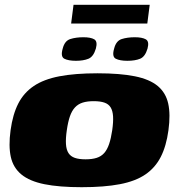

<svg xmlns="http://www.w3.org/2000/svg" viewBox="-20 -772 737 799"><path d="M510 -519Q479 -519 462 -527.5Q445 -536 455 -570Q463 -602 486.5 -609.5Q510 -617 541 -617Q571 -617 586.5 -608.5Q602 -600 594 -570Q584 -536 563 -527.5Q542 -519 510 -519ZM296 -519Q265 -519 248 -527.5Q231 -536 241 -570Q249 -602 272.5 -609.5Q296 -617 327 -617Q357 -617 372 -608.5Q387 -600 379 -570Q369 -536 348 -527.5Q327 -519 296 -519ZM320 7Q226 7 164.5 -5.5Q103 -18 69 -46Q35 -74 25 -119Q15 -164 24 -230Q33 -296 56 -341Q79 -386 120.5 -414Q162 -442 227 -454.5Q292 -467 386 -467Q480 -467 541.5 -454.5Q603 -442 636.5 -414Q670 -386 680 -341Q690 -296 681 -230Q672 -164 649 -119Q626 -74 585 -46Q544 -18 479 -5.5Q414 7 320 7ZM336 -109Q363 -109 382 -115Q401 -121 413.5 -135Q426 -149 434 -172.5Q442 -196 447 -230Q452 -265 450.5 -288Q449 -311 440.5 -325Q432 -339 414.5 -345Q397 -351 370 -351Q343 -351 324 -345Q305 -339 292 -325Q279 -311 271 -288Q263 -265 258 -230Q253 -196 254.5 -172.5Q256 -149 265 -135Q274 -121 291.5 -115Q309 -109 336 -109ZM276 -674 286 -752H603L593 -674Z"/></svg>

Font: Genos Thin Black
Style: Italic
Weight: 900
Italic angle: -8°
Version: Version 1.010